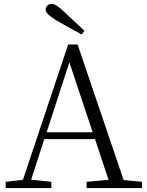

<svg xmlns="http://www.w3.org/2000/svg" viewBox="-20 -960 752 980"><path d="M242 0V-32L139 -43L206 -250H465L534 -42L422 -32V0H705V-32L611 -41L376 -733H328L97 -42L9 -32V0ZM334 -642 453 -285H218ZM411 -803C398 -815 379 -833 353 -857C332 -877 316 -892 305 -902C279 -927 259 -940 244 -940C227 -940 213 -928 213 -911C213 -896 231 -878 266 -857C306 -834 350 -809 397 -784Z"/></svg>

Font: AllPunType Light
Style: Regular
Weight: 300
Version: 1.0